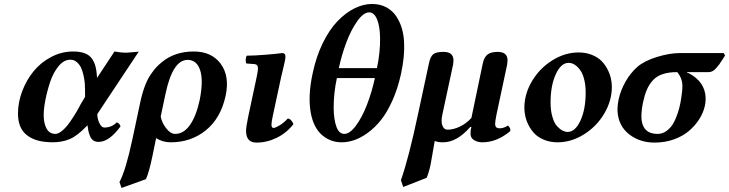

<svg xmlns="http://www.w3.org/2000/svg" viewBox="-20 -701 3642 959"><path d="M382.8 -180.2 404.8 -216.8V-251Q404.8 -267.1 403.6 -283.9Q402.3 -300.8 397.5 -323.2Q392.6 -345.7 385 -362.3Q377.4 -378.9 363.5 -390.9Q349.6 -402.8 331.1 -402.8Q299.3 -402.8 272.7 -370.6Q246.1 -338.4 230.7 -292.2Q215.3 -246.1 206.8 -201.9Q198.2 -157.7 198.2 -127Q198.2 -85 212.6 -58.6Q227.1 -32.2 256.8 -32.2Q272.5 -32.2 292.5 -49.6Q312.5 -66.9 330.6 -93.3Q348.6 -119.6 361.3 -141.1Q374 -162.6 382.8 -180.2ZM345.2 -443.8Q405.8 -443.8 431.9 -416.7Q458 -389.6 462.9 -334L464.8 -312L551.8 -443.8Q585 -438 602.1 -438H615.2Q623 -438 672.9 -442.9L465.8 -130.9Q465.8 -119.6 469.5 -104.7Q473.1 -89.8 481.7 -76.9Q490.2 -64 501 -64Q538.1 -64 563 -89.8Q576.7 -86.4 582 -69.8Q525.4 7.8 472.2 7.8Q456.5 7.8 445.8 0.2Q435.1 -7.3 429.4 -21.7Q423.8 -36.1 421.4 -47.4Q418.9 -58.6 417 -75.2Q367.2 -22.9 328.9 -6.6Q290.5 9.8 241.2 9.8Q227.1 9.8 220.2 8.8Q149.4 4.9 109.6 -29.8Q69.8 -64.5 69.8 -133.8Q69.8 -189.5 90.8 -245.1Q111.8 -300.8 147.5 -344.7Q183.1 -388.7 235.4 -416.3Q287.6 -443.8 345.2 -443.8Z M977.1 -200.2Q996.6 -296.9 980 -349.4Q963.4 -401.9 917 -401.9Q842.3 -401.9 806.6 -231.9L782.7 -119.1Q788.1 -88.9 809.8 -60.5Q831.5 -32.2 855 -32.2Q897.5 -32.2 928.7 -76.7Q960 -121.1 977.1 -200.2ZM709 193.8 586.9 237.8 576.7 208Q607.4 152.8 641.6 -6.8L679.7 -186Q689.5 -232.9 702.9 -269Q716.3 -305.2 732.7 -328.9Q749 -352.5 761 -365.2Q772.9 -377.9 789.1 -391.1Q853 -443.8 947.8 -443.8Q1037.6 -443.8 1082.8 -381.8Q1127.9 -319.8 1106.9 -222.2Q1082.5 -110.4 1008.3 -50.3Q934.1 9.8 833 9.8Q791.5 9.8 759.8 -11.2Q757.3 1.5 741.7 77.1Q724.6 159.7 709 193.8Z M1384.8 -318.8 1342.8 -123Q1335.9 -92.3 1335.9 -78.1Q1335.9 -62 1346.7 -62Q1355.5 -62 1377.4 -75.4Q1399.4 -88.9 1417 -108.9Q1426.3 -108.9 1434.6 -99.4Q1442.9 -89.8 1445.8 -81.1Q1411.6 -37.1 1362.5 -12.9Q1313.5 11.2 1260.7 11.2Q1209 11.2 1209 -47.9Q1209 -64.9 1218.8 -113.8L1262.7 -319.8Q1268.6 -348.6 1268.6 -358.9Q1268.6 -379.4 1251 -380.9L1210.9 -383.8Q1206.5 -390.1 1207.3 -403.6Q1208 -417 1212.9 -422.9Q1246.6 -422.9 1305.2 -427.5Q1363.8 -432.1 1388.7 -436Q1405.8 -436 1405.8 -418Q1405.8 -410.2 1402.8 -395.5Q1399.9 -380.9 1393.8 -356.2Q1387.7 -331.5 1384.8 -318.8Z M1852.5 -311H1662.6Q1646.5 -236.8 1646.5 -161.1Q1647.5 -102.1 1660.6 -67.1Q1673.8 -32.2 1699.7 -32.2Q1727.1 -32.2 1757.3 -72.8Q1787.6 -113.3 1812.3 -176.3Q1836.9 -239.3 1852.5 -311ZM1823.7 -639.2Q1795.4 -639.2 1764.2 -595Q1732.9 -550.8 1709.7 -488.5Q1686.5 -426.3 1672.4 -360.8H1862.8Q1879.9 -441.4 1878.4 -515.1Q1877 -572.3 1862.8 -605.7Q1848.6 -639.2 1823.7 -639.2ZM1541.5 -334Q1559.1 -418 1592 -485.4Q1625 -552.7 1665.3 -594.7Q1705.6 -636.7 1750 -658.9Q1794.4 -681.2 1838.4 -681.2Q1878.4 -681.2 1909.4 -664.6Q1940.4 -647.9 1959.2 -619.6Q1978 -591.3 1987.8 -556.9Q1997.6 -522.5 1998.5 -482.9Q2001.5 -419.9 1983.4 -334Q1967.3 -259.8 1940.4 -199.7Q1913.6 -139.6 1882.8 -101.3Q1852.1 -63 1816.7 -37.4Q1781.2 -11.7 1749 -1Q1716.8 9.8 1686.5 9.8Q1630.9 9.8 1588.9 -26.1Q1546.9 -62 1532.7 -134.8Q1516.6 -219.2 1541.5 -334Z M2069.3 -137.2 2122.1 -382.8Q2128.9 -417 2143.1 -429.4Q2157.2 -441.9 2195.3 -441.9Q2245.1 -441.9 2245.1 -398.9Q2245.1 -392.6 2243.2 -378.9L2189.5 -128.9Q2181.6 -93.3 2189.9 -73.2Q2198.2 -53.2 2214.4 -53.2Q2245.1 -53.2 2277.3 -68.8Q2309.6 -84.5 2334.5 -111.8L2391.1 -382.8Q2397.9 -416 2415.5 -429Q2433.1 -441.9 2465.3 -441.9Q2515.1 -441.9 2515.1 -399.9Q2515.1 -394.5 2513.2 -378.9L2459.5 -127Q2453.1 -94.2 2453.1 -82Q2453.1 -60.1 2475.1 -60.1Q2496.6 -60.1 2517.1 -74.2Q2524.9 -66.4 2527.6 -60.5Q2530.3 -54.7 2528.3 -45.9Q2461.9 9.8 2389.2 9.8Q2366.2 9.8 2348.1 -1Q2330.1 -11.7 2330.1 -33.2Q2330.1 -53.7 2334.5 -66.9H2329.1Q2261.7 9.8 2193.4 9.8Q2165.5 9.8 2151.4 2.9L2135.3 95.2Q2127 148.4 2111.3 187L1994.1 232.9L1982.4 199.2Q2021.5 89.4 2069.3 -137.2Z M2820.3 -387.2Q2782.2 -387.2 2756.1 -330.3Q2730 -273.4 2730 -189.9Q2730 -147.9 2739.3 -116.7Q2748.5 -85.4 2762.7 -70.3Q2776.9 -55.2 2790 -48.6Q2803.2 -42 2814.9 -42Q2853 -42 2879.2 -98.6Q2905.3 -155.3 2905.3 -238.8Q2905.3 -272.9 2898.9 -300Q2892.6 -327.1 2883.1 -343Q2873.5 -358.9 2861.6 -369.4Q2849.6 -379.9 2839.6 -383.5Q2829.6 -387.2 2820.3 -387.2ZM2765.1 9.8Q2729 9.8 2699.5 -2Q2669.9 -13.7 2651.6 -32Q2633.3 -50.3 2621.1 -74Q2608.9 -97.7 2604 -119.6Q2599.1 -141.6 2599.1 -162.1Q2599.1 -231.4 2637.2 -295.7Q2675.3 -359.9 2738.5 -399.4Q2801.8 -439 2870.1 -439Q2906.2 -439 2935.8 -427.2Q2965.3 -415.5 2983.6 -397.2Q3002 -378.9 3014.2 -355.2Q3026.4 -331.5 3031.2 -309.6Q3036.1 -287.6 3036.1 -267.1Q3036.1 -197.8 2998 -133.5Q2960 -69.3 2896.7 -29.8Q2833.5 9.8 2765.1 9.8Z M3264.6 -32.2Q3289.1 -32.2 3309.1 -46.9Q3329.1 -61.5 3341.8 -83Q3354.5 -104.5 3364.3 -133.5Q3374 -162.6 3378.4 -186.3Q3382.8 -210 3385.7 -233.9Q3391.1 -271 3386 -294.7Q3380.9 -318.4 3362.8 -340.8Q3320.3 -340.8 3290 -330.8Q3259.8 -320.8 3240.7 -299.6Q3221.7 -278.3 3210.7 -252.4Q3199.7 -226.6 3191.4 -188Q3185.5 -157.7 3184.6 -141.1Q3175.3 -32.2 3264.6 -32.2ZM3520.5 -340.8H3407.7Q3443.8 -326.2 3469.7 -298.6Q3495.6 -271 3502.4 -232.9Q3507.3 -202.1 3500.5 -171.9Q3493.2 -138.2 3472.9 -106.2Q3452.6 -74.2 3421.9 -47.6Q3391.1 -21 3346.2 -4.9Q3301.3 11.2 3249.5 11.2Q3175.3 11.2 3122.3 -30.3Q3069.3 -71.8 3064.5 -144Q3063 -168.5 3069.8 -204.1Q3080.1 -250.5 3104 -292.7Q3127.9 -335 3162.6 -366.2Q3197.8 -397 3261.2 -416.5Q3324.7 -436 3377.4 -436H3594.7L3601.6 -423.8Q3598.6 -419.4 3588.1 -402.8Q3577.6 -386.2 3572.3 -379.2Q3566.9 -372.1 3557.4 -361.1Q3547.9 -350.1 3538.8 -345.5Q3529.8 -340.8 3520.5 -340.8Z"/></svg>

Font: Common Serif
Style: Bold Italic
Weight: 700
Italic angle: -12°
Designer: Philipp H. Poll, Khaled Hosny
Foundry: Stefan Peev, Context Ltd.
Version: Version 1.026